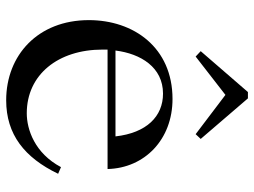

<svg xmlns="http://www.w3.org/2000/svg" viewBox="-118 -674 803 606"><g transform="rotate(90 283.0 -370.5)"><path d="M141 -603 270 -752H290L418 -603L403 -587L279 -681L158 -587ZM43 -250C43 -89 154 11 296 11C404 11 477 -47 528 -153L507 -162C463 -79 388 -54 337 -54C215 -54 136 -153 136 -293V-309H513C510 -426 420 -514 292 -514C129 -514 43 -391 43 -250ZM139 -334C149 -414 192 -484 275 -484C347 -484 399 -432 410 -334Z"/></g></svg>

Font: Ortica Linear
Style: Regular
Weight: 400
Designer: Benedetta Bovani
Foundry: Collletttivo
Version: Version 2.000;Glyphs 3.1.2 (3151)